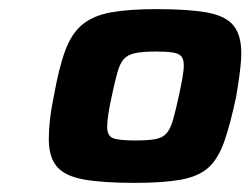

<svg xmlns="http://www.w3.org/2000/svg" viewBox="-20 -716 549 421"><path d="M276 -315Q205 -315 163.5 -322.5Q122 -330 104.5 -351Q87 -372 87 -411Q87 -430 89.5 -453Q92 -476 98 -505Q109 -567 123 -605Q137 -643 161 -662.5Q185 -682 224 -689Q263 -696 323 -696Q394 -696 434.5 -688.5Q475 -681 492 -660Q509 -639 509 -600Q509 -581 506 -558Q503 -535 498 -505Q485 -443 471.5 -405Q458 -367 436.5 -348Q415 -329 376.5 -322Q338 -315 276 -315ZM276 -408Q305 -408 321 -411Q337 -414 345.5 -424Q354 -434 359.5 -453.5Q365 -473 372 -505Q377 -528 380 -545Q383 -562 383 -573Q383 -586 377.5 -592.5Q372 -599 358 -601Q344 -603 321 -603Q293 -603 276.5 -599.5Q260 -596 251.5 -586.5Q243 -577 237.5 -557.5Q232 -538 225 -505Q220 -482 217.5 -465.5Q215 -449 215 -438Q215 -418 228 -413Q241 -408 276 -408Z"/></svg>

Font: Saira Expanded
Style: Bold Italic
Weight: 700
Width: 7
Italic angle: -12°
Designer: Hector Gatti with collaboration of the Omnibus-Type team
Foundry: Omnibus-Type
Version: Version 1.101